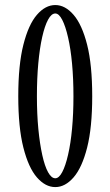

<svg xmlns="http://www.w3.org/2000/svg" viewBox="-20 -731 438 762"><path d="M199.5 11.5Q160 11.5 126.5 -27Q93 -65.5 72.8 -145.2Q52.5 -225 52.5 -349Q52.5 -473.5 72.8 -553.5Q93 -633.5 126.5 -672.2Q160 -711 199.5 -711Q238.5 -711 272 -672.2Q305.5 -633.5 325.8 -553.5Q346 -473.5 346 -349Q346 -225 325.8 -145.2Q305.5 -65.5 272 -27Q238.5 11.5 199.5 11.5ZM199.5 -23.5Q214 -23.5 227 -48Q240 -72.5 250.2 -117Q260.5 -161.5 266 -220.8Q271.5 -280 271.5 -349Q271.5 -418.5 266 -478Q260.5 -537.5 250.2 -582.2Q240 -627 227 -652.2Q214 -677.5 199.5 -677.5Q184 -677.5 170.8 -653Q157.5 -628.5 147.5 -584Q137.5 -539.5 132 -479.8Q126.5 -420 126.5 -349Q126.5 -278.5 132.2 -219Q138 -159.5 147.8 -115.5Q157.5 -71.5 170.8 -47.5Q184 -23.5 199.5 -23.5Z"/></svg>

Font: Imbue Thin 10pt
Style: Regular
Weight: 400
Version: Version 1.102